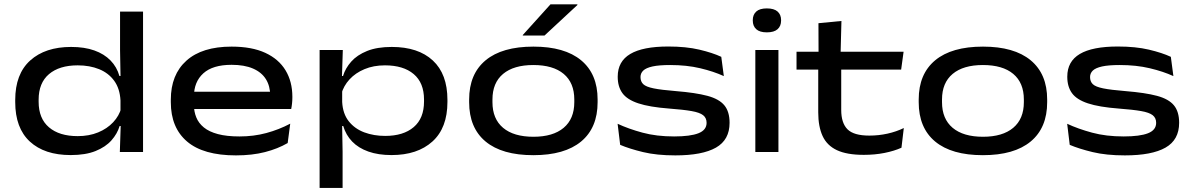

<svg xmlns="http://www.w3.org/2000/svg" viewBox="-20 -714 5600 902"><path d="M312 14.5Q189 14.5 120.2 -49Q51.5 -112.5 51.5 -234.5V-244.5Q51.5 -366.5 122 -430Q192.5 -493.5 314 -493.5Q377 -493.5 423.2 -477Q469.5 -460.5 499.2 -430Q529 -399.5 541 -357H577.5L546 -242.5Q543 -298 516.5 -334.5Q490 -371 445.8 -389Q401.5 -407 345 -407Q259 -407 210.2 -365.8Q161.5 -324.5 161.5 -245.5V-236Q161.5 -157.5 210 -116Q258.5 -74.5 345 -74.5Q398.5 -74.5 441 -92Q483.5 -109.5 511.8 -139.8Q540 -170 550 -207.5L577 -122H542Q531 -85.5 503.5 -54.5Q476 -23.5 429 -4.5Q382 14.5 312 14.5ZM543 0 547.5 -139.5 546 -173V-312.5L546.5 -336.5L544 -478.5V-659.5H652V0Z M1088.5 16Q935.5 16 859 -49Q782.5 -114 782.5 -234V-245.5Q782.5 -363.5 856 -429.2Q929.5 -495 1068 -495Q1163 -495 1226.2 -465.8Q1289.5 -436.5 1321.5 -383.5Q1353.5 -330.5 1353.5 -259.5V-256.5Q1353.5 -242.5 1352 -228Q1350.5 -213.5 1348 -202H1246Q1248 -215.5 1248.8 -232Q1249.5 -248.5 1249.5 -263.5Q1249.5 -309.5 1229.2 -342Q1209 -374.5 1168.5 -392Q1128 -409.5 1068 -409.5Q979.5 -409.5 935.2 -369.5Q891 -329.5 891 -260V-252V-240.5V-222Q891 -190 902 -162.8Q913 -135.5 937.8 -115.2Q962.5 -95 1003.8 -84Q1045 -73 1105.5 -73Q1172 -73 1231.2 -89Q1290.5 -105 1343.5 -133L1331.5 -42Q1285 -15 1224.8 0.5Q1164.5 16 1088.5 16ZM832 -202V-283H1327.5V-202Z M1819.5 14.5Q1757 14.5 1710.5 -2Q1664 -18.5 1634.5 -49Q1605 -79.5 1592.5 -122H1556L1587.5 -235Q1590.5 -179.5 1618.5 -144.2Q1646.5 -109 1691.2 -92.2Q1736 -75.5 1789.5 -75.5Q1875 -75.5 1923.5 -116.8Q1972 -158 1972 -237V-246.5Q1972 -325 1923.5 -366Q1875 -407 1788.5 -407Q1735 -407 1692.5 -389.2Q1650 -371.5 1622 -341Q1594 -310.5 1583.5 -272L1556.5 -357H1591.5Q1602.5 -393.5 1630 -424.5Q1657.5 -455.5 1704.5 -474.5Q1751.5 -493.5 1820.5 -493.5Q1944.5 -493.5 2013.2 -430Q2082 -366.5 2082 -245V-235Q2082 -113 2011.5 -49.2Q1941 14.5 1819.5 14.5ZM1481.5 169V-479H1590.5L1586 -339.5L1587.5 -296V-173.5L1587 -142.5L1589.5 -1V169Z M2485.5 15Q2338.5 15 2261.2 -49.2Q2184 -113.5 2184 -234V-246.5Q2184 -366.5 2261.5 -430.8Q2339 -495 2486 -495Q2632.5 -495 2710 -430.8Q2787.5 -366.5 2787.5 -246.5V-234Q2787.5 -113.5 2710 -49.2Q2632.5 15 2485.5 15ZM2486 -71.5Q2578 -71.5 2628 -113.5Q2678 -155.5 2678 -234V-246.5Q2678 -325 2628.2 -366.8Q2578.5 -408.5 2485.5 -408.5Q2393.5 -408.5 2343.5 -366.8Q2293.5 -325 2293.5 -246.5V-234Q2293.5 -155.5 2343.5 -113.5Q2393.5 -71.5 2486 -71.5ZM2566 -693.5H2692.5V-690.5L2538 -547H2436V-549.5Z M3152.5 16Q3065 16 3001 0.5Q2937 -15 2893.5 -33.5L2881.5 -132.5Q2933 -108.5 2998.5 -90.8Q3064 -73 3147 -73Q3223 -73 3261.2 -88Q3299.5 -103 3299.5 -137Q3299.5 -160 3283.2 -172.8Q3267 -185.5 3228.8 -192.2Q3190.5 -199 3123.5 -204Q3031.5 -211 2978.8 -228.5Q2926 -246 2904 -276.5Q2882 -307 2882 -353V-354Q2882 -425.5 2941 -460.5Q3000 -495.5 3119.5 -495.5Q3203 -495.5 3265.5 -480.8Q3328 -466 3368.5 -447L3380.5 -356.5Q3332.5 -378.5 3269.2 -393.5Q3206 -408.5 3128.5 -408.5Q3076 -408.5 3045.5 -401.8Q3015 -395 3002 -382.5Q2989 -370 2989 -352Q2989 -331 3002 -318.5Q3015 -306 3051 -298.8Q3087 -291.5 3155.5 -286Q3248 -278.5 3303.2 -263.8Q3358.5 -249 3383 -219.2Q3407.5 -189.5 3407.5 -137Q3407.5 -57 3343.5 -20.5Q3279.5 16 3152.5 16Z M3528.5 0V-479H3637V0ZM3582.5 -562Q3549 -562 3532.8 -576.8Q3516.5 -591.5 3516.5 -617.5V-619.5Q3516.5 -645 3532.8 -659.8Q3549 -674.5 3582.5 -674.5Q3616.5 -674.5 3633 -659.8Q3649.5 -645 3649.5 -619.5V-617.5Q3649.5 -591.5 3633 -576.8Q3616.5 -562 3582.5 -562Z M4038 13.5Q3958.5 13.5 3911.8 -8.5Q3865 -30.5 3844.5 -75Q3824 -119.5 3824 -186V-419H3932V-197.5Q3932 -136 3961.5 -106.5Q3991 -77 4064 -77Q4108 -77 4149.5 -86.2Q4191 -95.5 4226 -112.5L4215 -20Q4180.5 -4.5 4135.2 4.5Q4090 13.5 4038 13.5ZM3722 -387V-471H4225L4213.5 -387ZM3825.5 -461 3825 -605 3933 -615.5 3929 -461Z M4597.5 15Q4450.5 15 4373.2 -49.2Q4296 -113.5 4296 -234V-246.5Q4296 -366.5 4373.5 -430.8Q4451 -495 4598 -495Q4744.5 -495 4822 -430.8Q4899.5 -366.5 4899.5 -246.5V-234Q4899.5 -113.5 4822 -49.2Q4744.5 15 4597.5 15ZM4598 -71.5Q4690 -71.5 4740 -113.5Q4790 -155.5 4790 -234V-246.5Q4790 -325 4740.2 -366.8Q4690.5 -408.5 4597.5 -408.5Q4505.5 -408.5 4455.5 -366.8Q4405.5 -325 4405.5 -246.5V-234Q4405.5 -155.5 4455.5 -113.5Q4505.5 -71.5 4598 -71.5Z M5264.5 16Q5177 16 5113 0.5Q5049 -15 5005.5 -33.5L4993.5 -132.5Q5045 -108.5 5110.5 -90.8Q5176 -73 5259 -73Q5335 -73 5373.2 -88Q5411.5 -103 5411.5 -137Q5411.5 -160 5395.2 -172.8Q5379 -185.5 5340.8 -192.2Q5302.5 -199 5235.5 -204Q5143.5 -211 5090.8 -228.5Q5038 -246 5016 -276.5Q4994 -307 4994 -353V-354Q4994 -425.5 5053 -460.5Q5112 -495.5 5231.5 -495.5Q5315 -495.5 5377.5 -480.8Q5440 -466 5480.5 -447L5492.5 -356.5Q5444.5 -378.5 5381.2 -393.5Q5318 -408.5 5240.5 -408.5Q5188 -408.5 5157.5 -401.8Q5127 -395 5114 -382.5Q5101 -370 5101 -352Q5101 -331 5114 -318.5Q5127 -306 5163 -298.8Q5199 -291.5 5267.5 -286Q5360 -278.5 5415.2 -263.8Q5470.5 -249 5495 -219.2Q5519.5 -189.5 5519.5 -137Q5519.5 -57 5455.5 -20.5Q5391.5 16 5264.5 16Z"/></svg>

Font: Anek Latin Expanded Medium
Style: Regular
Weight: 500
Width: 7
Designer: Yesha Goshar
Foundry: Ek Type
Version: Version 1.003